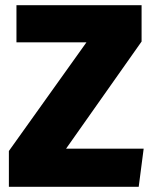

<svg xmlns="http://www.w3.org/2000/svg" viewBox="-20 -715 590 735"><path d="M522 -695H43V-553H311L14 -137V0H511L530 -146H233L522 -556Z"/></svg>

Font: Fira Sans ExtraBold
Style: Regular
Weight: 800
Designer: bBox Type GmbH & Carrois Corporate GbR & Edenspiekermann AG
Foundry: bBox Type GmbH & Carrois Corporate GbR & Edenspiekermann AG
Version: Version 4.300;PS 004.300;hotconv 1.0.88;makeotf.lib2.5.64775